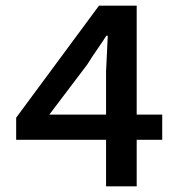

<svg xmlns="http://www.w3.org/2000/svg" viewBox="-20 -657 640 677"><path d="M354 0V-405Q355 -433 357 -468Q359 -503 360 -531H355Q339 -506 321.5 -481Q304 -456 288 -430L154 -253H552V-164H37V-242L329 -637H462V0Z"/></svg>

Font: Source Code Pro ExtraLight SemiBold
Style: Regular
Weight: 600
Monospace: yes
Version: Version 1.018;hotconv 1.0.116;makeotfexe 2.5.65601